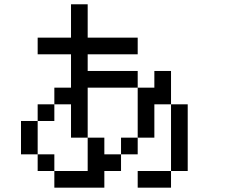

<svg xmlns="http://www.w3.org/2000/svg" viewBox="-20 -866 1040 886"><path d="M538.5 -76.9H384.6V-230.8H307.7V-384.6H230.8V-461.5H307.7V-615.4H153.8V-692.3H307.7V-846.2H384.6V-692.3H615.4V-615.4H384.6V-538.5H615.4V-461.5H461.5H384.6V-230.8H461.5V-153.8H538.5ZM692.3 -538.5H769.2V-384.6H692.3ZM230.8 -384.6V-307.7H153.8V-384.6ZM153.8 -307.7V-153.8H76.9V-307.7ZM153.8 -153.8H230.8V-76.9H153.8ZM230.8 -76.9H461.5V0H230.8ZM538.5 -153.8V-230.8H615.4V-153.8ZM769.2 -384.6H846.2V-76.9H769.2ZM615.4 -230.8V-461.5H692.3V-230.8ZM769.2 -76.9V0H615.4V-76.9Z"/></svg>

Font: Mintsoda - Lime Green 13x16
Style: Regular
Weight: 400
Designer: Mintsoda-15
Version: Version 1.0